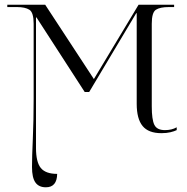

<svg xmlns="http://www.w3.org/2000/svg" viewBox="-20 -556 793 816"><path d="M175 240Q145 240 130.5 219.5Q116 199 116 154Q116 112 119.5 34Q123 -44 123 -136V-455Q123 -503 105 -514.5Q87 -526 52 -526H11V-536H172L379 -220L569 -536H720V-526H698Q660 -526 642.5 -514.5Q625 -503 625 -455V-104Q625 -48 636 -25.5Q647 -3 681 -3Q710 -3 731 -15V-3Q721 2 704.5 6Q688 10 666 10Q611 10 586 -20.5Q561 -51 561 -115V-500H559L359 -165H340L135 -482H133V73Q133 133 153.5 158Q174 183 223 183Q222 240 175 240Z"/></svg>

Font: Noto Serif Display Light
Style: Regular
Weight: 300
Designer: Monotype Design Team
Foundry: Monotype Imaging Inc.
Version: Version 2.009